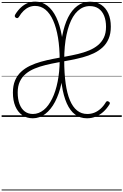

<svg xmlns="http://www.w3.org/2000/svg" viewBox="-20 -1440 1520 2365"><path d="M1051 17Q967 17 905.5 -29Q844 -75 803 -166Q762 -257 742 -390.5Q722 -524 722 -699Q722 -782 728 -857Q734 -932 746.5 -998Q759 -1064 777 -1121Q795 -1178 818.5 -1225Q842 -1272 871 -1308Q900 -1344 934 -1368.5Q968 -1393 1006.5 -1406Q1045 -1419 1088 -1419Q1169 -1419 1226.5 -1381Q1284 -1343 1314.5 -1274Q1345 -1205 1345 -1112Q1345 -1026 1318.5 -963.5Q1292 -901 1245 -857.5Q1198 -814 1135.5 -784Q1073 -754 1000.5 -734.5Q928 -715 850 -700Q772 -685 693.5 -671Q615 -657 542 -639Q469 -621 407 -595.5Q345 -570 298 -531Q251 -492 224.5 -436Q198 -380 198 -301Q198 -218 220.5 -158.5Q243 -99 285 -67.5Q327 -36 386 -36Q422 -36 455.5 -49Q489 -62 519 -86Q549 -110 574.5 -145Q600 -180 622 -224Q644 -268 661 -321Q678 -374 690 -434Q702 -494 708.5 -560.5Q715 -627 715 -699Q715 -853 694.5 -976Q674 -1099 635 -1187Q596 -1275 540 -1321Q484 -1367 412 -1367Q372 -1367 336.5 -1351.5Q301 -1336 270 -1306Q239 -1276 213 -1232Q204 -1219 195 -1217Q186 -1215 175 -1222Q163 -1230 162 -1240Q161 -1250 168 -1262Q201 -1315 239 -1349.5Q277 -1384 321 -1402Q365 -1420 414 -1420Q497 -1420 562.5 -1370Q628 -1320 673 -1226Q718 -1132 741.5 -998.5Q765 -865 765 -699Q765 -622 757.5 -550Q750 -478 736.5 -413Q723 -348 703 -291Q683 -234 658 -186Q633 -138 602.5 -100.5Q572 -63 537.5 -36.5Q503 -10 464.5 3.5Q426 17 384 17Q309 17 254 -21.5Q199 -60 169 -130.5Q139 -201 139 -299Q139 -386 165.5 -448.5Q192 -511 239 -555Q286 -599 348.5 -629Q411 -659 484 -679.5Q557 -700 635 -715Q713 -730 791 -744Q869 -758 942 -775.5Q1015 -793 1077.5 -819Q1140 -845 1186.5 -883.5Q1233 -922 1259.5 -977Q1286 -1032 1286 -1110Q1286 -1187 1263 -1244.5Q1240 -1302 1195.5 -1333.5Q1151 -1365 1086 -1365Q1044 -1365 1007 -1350Q970 -1335 937.5 -1305Q905 -1275 879 -1232Q853 -1189 833 -1133Q813 -1077 799 -1010Q785 -943 778 -865Q771 -787 771 -699Q771 -537 788.5 -413Q806 -289 841 -205.5Q876 -122 929.5 -79Q983 -36 1055 -36Q1102 -36 1143 -52.5Q1184 -69 1220 -101.5Q1256 -134 1284 -181Q1291 -192 1299 -193.5Q1307 -195 1318 -189Q1331 -182 1333 -173Q1335 -164 1327 -152Q1293 -98 1250.5 -60.5Q1208 -23 1158.5 -3Q1109 17 1051 17ZM0 895H1480V905H0ZM0 -20H1480V0H0ZM0 -505H1480V-500H0ZM0 -1415H1480V-1405H0Z"/></svg>

Font: Playwrite BE WAL Guides
Style: Regular
Weight: 400
Designer: Veronika Burian, José Scaglione
Foundry: TypeTogether
Version: Version 1.003